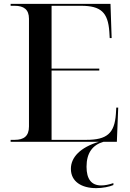

<svg xmlns="http://www.w3.org/2000/svg" viewBox="-20 -734 671 994"><path d="M35 0H492C396 29 347 80 347 140C347 206 402 240 478 240C512 240 546 233 567 224V214C543 222 523 226 504 226C453 226 428 193 428 129C428 57 460 16 516 0H585L592 -177H582L580 -144C573 -44 534 -10 427 -10H247V-369H494V-379H247V-704H400C502 -704 539 -670 546 -570L548 -537H558L552 -714H35V-704H56C103 -704 130 -685 130 -637V-79C130 -29 103 -10 56 -10H35Z"/></svg>

Font: Noto Serif Display Medium
Style: Regular
Weight: 500
Designer: Monotype Design Team
Foundry: Monotype Imaging Inc.
Version: Version 2.009